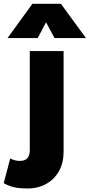

<svg xmlns="http://www.w3.org/2000/svg" viewBox="-95 -790 483 1034"><path d="M53 225Q11 225 -17.2 218.8Q-45.5 212.5 -75 196.5L-40 63.5Q-27.5 70 -15 73.2Q-2.5 76.5 12.5 76.5Q39.5 76.5 52.5 61.8Q65.5 47 65.5 17V-515H247.5V28Q247.5 86.5 223 130.8Q198.5 175 154.5 200Q110.5 225 53 225ZM-54.5 -585 79.5 -769.5H233L368 -585H198.5L153 -670L108 -585Z"/></svg>

Font: Geologica Roman ExtraBold
Style: Regular
Weight: 800
Designer: Sindre Bremnes, Frode Helland
Foundry: Monokrom Skriftforlag AS
Version: Version 1.010;gftools[0.9.28]